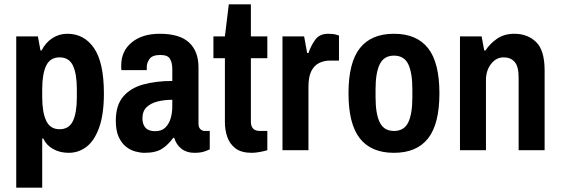

<svg xmlns="http://www.w3.org/2000/svg" viewBox="-20 -694 2591 887"><path d="M55 173V-526H155L167 -461H172Q192 -499 223 -518.5Q254 -538 291 -538Q369 -538 414.5 -471.5Q460 -405 460 -262Q460 -167 438.5 -106Q417 -45 380.5 -16.5Q344 12 297 12Q257 12 225.5 -5.5Q194 -23 180 -54H175V173ZM255 -97Q299 -97 317 -135Q335 -173 335 -244V-282Q335 -353 317 -391Q299 -429 255 -429Q212 -429 193.5 -391Q175 -353 175 -282V-246Q175 -175 193.5 -136Q212 -97 255 -97Z M647 12Q629 12 606 6Q583 0 562.5 -16Q542 -32 528.5 -61Q515 -90 515 -136Q515 -207 548.5 -247Q582 -287 641 -303.5Q700 -320 776 -320V-375Q776 -402 766 -421Q756 -440 721 -440Q684 -440 671 -422Q658 -404 658 -385V-370H541Q540 -375 540 -380Q540 -385 540 -392Q540 -458 588.5 -498Q637 -538 718 -538Q810 -538 853.5 -497.5Q897 -457 897 -383V-124Q897 -105 906 -97Q915 -89 925 -89H949V-4Q939 1 922 6.5Q905 12 878 12Q842 12 818 -7Q794 -26 785 -57H780Q758 -26 729 -7Q700 12 647 12ZM697 -88Q726 -88 743 -104Q760 -120 768 -146Q776 -172 776 -203V-233Q741 -233 709.5 -225.5Q678 -218 658 -199.5Q638 -181 638 -147Q638 -120 652 -104Q666 -88 697 -88Z M1143 12Q1095 12 1068 -8.5Q1041 -29 1030 -61.5Q1019 -94 1019 -129V-425H966V-526H1019L1037 -674H1139V-526H1215V-425H1139V-132Q1139 -89 1181 -89H1215V0Q1202 4 1181 8Q1160 12 1143 12Z M1285 0V-526H1385L1399 -449H1405Q1416 -482 1436 -510Q1456 -538 1496 -538Q1519 -538 1532.5 -534Q1546 -530 1546 -530V-414H1503Q1477 -414 1454.5 -403Q1432 -392 1418.5 -366Q1405 -340 1405 -293V0Z M1800 12Q1695 12 1642.5 -54.5Q1590 -121 1590 -263Q1590 -405 1642.5 -471.5Q1695 -538 1800 -538Q1905 -538 1957.5 -471.5Q2010 -405 2010 -263Q2010 -121 1957.5 -54.5Q1905 12 1800 12ZM1800 -89Q1847 -89 1866 -128.5Q1885 -168 1885 -244V-282Q1885 -358 1866 -397.5Q1847 -437 1800 -437Q1754 -437 1734.5 -397.5Q1715 -358 1715 -282V-244Q1715 -168 1734.5 -128.5Q1754 -89 1800 -89Z M2105 0V-526H2205L2217 -461H2223Q2243 -492 2276 -515Q2309 -538 2356 -538Q2417 -538 2456.5 -500Q2496 -462 2496 -369V0H2376V-336Q2376 -387 2357.5 -408Q2339 -429 2307 -429Q2272 -429 2248.5 -398.5Q2225 -368 2225 -324V0Z"/></svg>

Font: Archivo Narrow
Style: Bold
Weight: 700
Designer: Hector Gatti
Foundry: Omnibus-Type
Version: Version 3.002